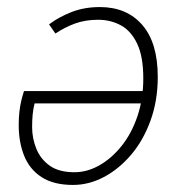

<svg xmlns="http://www.w3.org/2000/svg" viewBox="-20 -512 511 544"><path d="M187 12Q132 12 98 -10Q64 -32 48.5 -70.5Q33 -109 33 -158Q33 -178 35 -195.5Q37 -213 40.5 -227.5Q44 -242 48 -254H396L389 -219H78Q74 -203 72.5 -187Q71 -171 71 -152Q71 -120 83 -90.5Q95 -61 121 -42.5Q147 -24 191 -24Q227 -24 261.5 -43.5Q296 -63 324.5 -98.5Q353 -134 369.5 -183Q386 -232 386 -290Q386 -352 368.5 -388.5Q351 -425 322 -440.5Q293 -456 258 -456Q222 -456 193 -445.5Q164 -435 137 -417L119 -443Q147 -464 183 -478Q219 -492 263 -492Q339 -492 383 -441.5Q427 -391 427 -294Q427 -227 406.5 -170.5Q386 -114 351.5 -73.5Q317 -33 274.5 -10.5Q232 12 187 12Z"/></svg>

Font: Source Sans 3 Light
Style: Italic
Weight: 300
Italic angle: -11°
Designer: Paul D. Hunt
Foundry: Adobe
Version: Version 3.046;hotconv 1.0.118;makeotfexe 2.5.65603